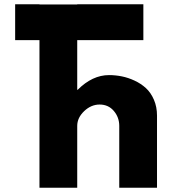

<svg xmlns="http://www.w3.org/2000/svg" viewBox="-20 -880 807 900"><path d="M165 -860V-859H342V-860H652V-692H342V-459H344Q413 -528 491 -528Q521 -528 551 -522Q581 -516 611 -502Q641 -488 664 -467Q687 -446 701.5 -412.5Q716 -379 716 -338V0H539V-290Q539 -330 513.5 -360Q488 -390 447 -390Q407 -390 374.5 -359Q342 -328 342 -290V0H165V-692H51V-860Z"/></svg>

Font: Hussar
Style: BoldWeb
Weight: 700
Foundry: Cannot Into Space Fonts
Version: Version 2.00